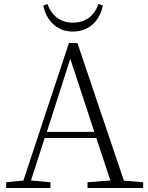

<svg xmlns="http://www.w3.org/2000/svg" viewBox="-20 -947 747 967"><path d="M198 -919C210 -857 256 -788 347 -788C440 -788 486 -857 498 -919L476 -927C456 -870 414 -833 347 -833C282 -833 239 -870 219 -927ZM334 -651 455 -283H216ZM421 0H701V-29L604 -37L370 -730H327L98 -38L11 -29V0H234V-29L136 -38L205 -252H465L536 -38L421 -29Z"/></svg>

Font: Noto Serif CJK HK ExtraLight
Style: Regular
Weight: 200
Designer: Ryoko NISHIZUKA 西塚涼子 (kana & ideographs); Frank Grießhammer (Latin, Greek & Cyrillic); Wenlong ZHANG 张文龙 (bopomofo); San
Foundry: Adobe
Version: Version 2.001;hotconv 1.1.0;makeotfexe 2.6.0